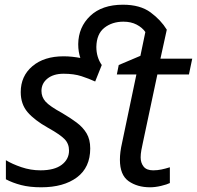

<svg xmlns="http://www.w3.org/2000/svg" viewBox="-20 -785 836 815"><path d="M155 10Q106 10 69.5 0.5Q33 -9 5 -24V-105Q31 -89 70.5 -75.5Q110 -62 152 -62Q211 -62 242 -85.5Q273 -109 273 -146Q273 -175 254 -194.5Q235 -214 183 -243Q126 -275 97 -309Q68 -343 68 -394Q68 -462 117.5 -504Q167 -546 250 -546Q269 -546 287 -544Q305 -542 321 -539Q317 -551 314.5 -565.5Q312 -580 312 -598Q313 -670 363 -717.5Q413 -765 502 -765Q575 -765 619 -732.5Q663 -700 688 -659L661 -536H796L782 -469H648L586 -177Q583 -164 580 -147.5Q577 -131 577 -117Q577 -94 589.5 -78Q602 -62 630 -62Q648 -62 665 -65.5Q682 -69 701 -75V-8Q689 -2 664 4Q639 10 617 10Q563 10 526 -16Q489 -42 489 -107Q489 -139 498 -178L559 -469H476L484 -509L576 -548L597 -649Q584 -668 560 -680.5Q536 -693 504 -693Q456 -693 423 -667Q390 -641 389 -586Q389 -542 412 -509L384 -439Q358 -451 326 -461.5Q294 -472 250 -472Q207 -472 181.5 -451.5Q156 -431 156 -399Q156 -373 173.5 -353.5Q191 -334 244 -305Q278 -285 305 -265Q332 -245 347.5 -219Q363 -193 363 -155Q363 -74 306.5 -32Q250 10 155 10Z"/></svg>

Font: Manna Sans
Style: Italic
Weight: 400
Italic angle: -12°
Designer: Monotype Design Team
Foundry: Monotype Imaging Inc.
Version: Version 2.001.1; ttfautohint (v1.8.2)